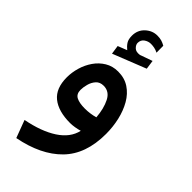

<svg xmlns="http://www.w3.org/2000/svg" viewBox="-290 -718 1035 1035"><g transform="rotate(45 227.5 -200.5)"><path d="M171.9 -494.1Q155.3 -507.3 144.8 -523.4Q134.3 -539.6 134.3 -567.4Q134.3 -609.9 163.8 -637.5Q193.4 -665 231.4 -665Q250 -665 264.2 -660.9Q278.3 -656.7 292.5 -648.4L293 -596.2Q277.8 -604 264.4 -606.4Q251 -608.9 238.3 -608.9Q218.3 -608.9 200.9 -596.7Q183.6 -584.5 183.6 -561Q184.1 -546.9 197.5 -533.7Q210.9 -520.5 237.8 -524.4Q238.8 -524.4 240 -524.9Q241.2 -525.4 242.2 -525.9L309.6 -549.8L316.9 -498L127 -422.9L119.6 -473.6ZM410.6 -94.2Q410.6 60.1 325.7 146.7Q240.7 233.4 84 263.7L46.4 163.1Q153.3 142.6 220.5 98.9Q287.6 55.2 302.2 -9.8Q286.1 -4.9 266.8 -1.7Q247.6 1.5 231.9 1.5Q142.1 1.5 93.5 -37.6Q44.9 -76.7 44.9 -160.6Q44.9 -198.2 56.2 -236.6Q67.4 -274.9 89.6 -306.9Q111.8 -338.9 144.3 -358.6Q176.8 -378.4 218.8 -378.4Q268.1 -378.4 304.2 -354.5Q340.3 -330.6 363.8 -289.8Q387.2 -249 398.9 -198.5Q410.6 -147.9 410.6 -94.2ZM232.4 -109.9Q253.4 -109.9 273.4 -112.8Q293.5 -115.7 310.1 -120.6Q305.2 -183.1 283.4 -226.1Q261.7 -269 217.8 -269Q189.5 -269 173.6 -251Q157.7 -232.9 151.4 -208.5Q145 -184.1 145 -165Q145 -133.3 168 -121.6Q190.9 -109.9 232.4 -109.9Z"/></g></svg>

Font: Vazirmatn RD UI Medium
Style: Regular
Weight: 500
Designer: Saber Rastikerdar
Foundry: Saber Rastikerdar
Version: Version 33.003